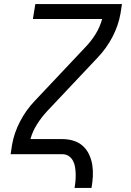

<svg xmlns="http://www.w3.org/2000/svg" viewBox="-20 -755 640 940"><path d="M345 165Q348 148 349.5 131Q351 114 350.5 96.5Q350 79 347.5 63Q345 47 337.5 32.5Q330 18 316.5 9Q303 0 286 0H32L39 -46Q49 -104 78 -160Q107 -216 151 -262L398 -524Q427 -554 448.5 -589Q470 -624 480 -662H141L153 -735H577L570 -689Q560 -631 531 -575Q502 -519 458 -473L211 -211Q183 -181 161 -146Q139 -111 129 -74H286Q314 -74 340 -66Q366 -58 385.5 -40.5Q405 -23 416.5 2Q428 27 432 53.5Q436 80 434.5 108.5Q433 137 428 165Z"/></svg>

Font: Iosevka Curly Extended
Style: Italic
Weight: 400
Width: 7
Italic angle: -9°
Monospace: yes
Designer: Belleve Invis
Foundry: Belleve Invis
Version: Version 11.1.0; ttfautohint (v1.8.3)